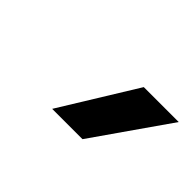

<svg xmlns="http://www.w3.org/2000/svg" viewBox="-41 -873 412 412"><g transform="rotate(45 165.0 -667.0)"><path d="M224 -753H330L210 -581H118Z"/></g></svg>

Font: Prompt
Style: Italic
Weight: 400
Italic angle: -12°
Designer: Katatrad Team
Foundry: CadsonDemak
Version: Version 1.001